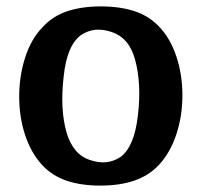

<svg xmlns="http://www.w3.org/2000/svg" viewBox="-20 -570 630 600"><path d="M550 -272Q550 -207 531 -150Q512 -93 477 -55Q445 -21 399.5 -5.5Q354 10 294 10Q234 10 189 -5Q144 -20 112 -54Q77 -92 58.5 -148Q40 -204 40 -268Q40 -332 58.5 -390Q77 -448 113 -485Q145 -520 190.5 -535Q236 -550 295 -550Q355 -550 400.5 -535Q446 -520 478 -486Q513 -449 531.5 -392.5Q550 -336 550 -272ZM188 -156Q198 -122 216 -100.5Q234 -79 261 -70Q288 -61 311 -63Q334 -65 356 -79Q400 -111 411 -210Q417 -260 414.5 -304Q412 -348 402 -384Q393 -418 374.5 -439.5Q356 -461 329 -470Q302 -479 279 -477Q256 -475 234 -461Q189 -429 179 -331Q167 -229 188 -156Z"/></svg>

Font: Domine SemiBold
Style: Regular
Weight: 600
Designer: Pablo Impallari, Rodrigo Fuenzalida, Brenda Gallo
Foundry: Pablo Impallari, Rodrigo Fuenzalida, Brenda Gallo
Version: Version 2.000